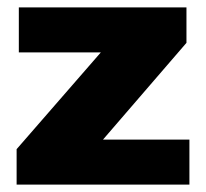

<svg xmlns="http://www.w3.org/2000/svg" viewBox="-20 -500 558 520"><path d="M25 -96 253 -358H31V-480H485V-384L259 -122H493V0H25Z"/></svg>

Font: Prompt
Style: Bold
Weight: 700
Designer: Katatrad Team
Foundry: CadsonDemak
Version: Version 1.000